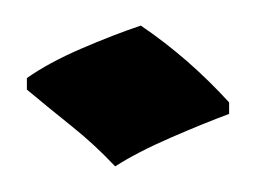

<svg xmlns="http://www.w3.org/2000/svg" viewBox="-20 -652 213 150"><path d="M70 -522Q54 -539 36.5 -553Q19 -567 1 -582V-591Q18 -603 43.5 -614Q69 -625 90 -632Q127 -607 159 -572V-563Q140 -556 113.5 -544.5Q87 -533 70 -522Z"/></svg>

Font: Jaini
Style: Regular
Weight: 400
Designer: Maithili Shingre, Girish Dalvi (Devanagari), Taresh Vohra (Latin)
Foundry: Ek Type
Version: Version 2.000; ttfautohint (v1.8.4.7-5d5b)